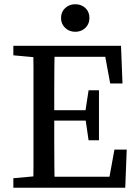

<svg xmlns="http://www.w3.org/2000/svg" viewBox="-20 -886 655 906"><path d="M43 0V-45L174 -57H186V0ZM136 0Q138 -51 138 -102.5Q138 -154 138 -206Q138 -258 138 -310V-359Q138 -411 138 -463Q138 -515 138 -567Q138 -619 136 -670H238Q237 -620 236.5 -568Q236 -516 236 -464Q236 -412 236 -359V-320Q236 -264 236 -210Q236 -156 236.5 -104Q237 -52 238 0ZM186 0V-52H528L491 -21L520 -180H578L571 0ZM187 -317V-366H417V-317ZM398 -224 382 -334V-355L398 -460H447V-224ZM43 -625V-670H186V-613H174ZM500 -492 471 -649 508 -618H186V-670H551L558 -492ZM335 -736Q307 -736 287.5 -754.5Q268 -773 268 -801Q268 -830 287.5 -848Q307 -866 335 -866Q364 -866 383 -848Q402 -830 402 -801Q402 -773 383 -754.5Q364 -736 335 -736Z"/></svg>

Font: Source Serif 4 18pt
Style: Regular
Weight: 400
Designer: Frank Grießhammer
Foundry: Adobe Systems Incorporated
Version: Version 4.004;hotconv 1.0.116;makeotfexe 2.5.65601